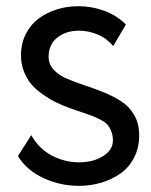

<svg xmlns="http://www.w3.org/2000/svg" viewBox="-20 -586 490 621"><path d="M387.2 -506.8 346.2 -437Q325.7 -461.9 295.9 -474.4Q266.1 -486.8 234.9 -486.8Q193.8 -486.8 165.5 -464.6Q137.2 -442.4 137.2 -401.9Q137.2 -378.4 153.3 -360.8Q169.4 -343.3 195.3 -332Q221.2 -320.8 252.4 -310.5Q283.7 -300.3 314.9 -287.6Q346.2 -274.9 372.1 -258.3Q397.9 -241.7 414.1 -213.9Q430.2 -186 430.2 -148.9Q430.2 -108.4 413.8 -76.4Q397.5 -44.4 369.6 -24.9Q341.8 -5.4 307.4 4.9Q272.9 15.1 234.9 15.1Q174.3 15.1 120.1 -10.3Q65.9 -35.6 38.1 -81.1L81.1 -148.9Q106.4 -104 148.4 -82.5Q190.4 -61 234.9 -61Q281.7 -61 313.5 -81.1Q345.2 -101.1 345.2 -131.8Q345.2 -148.4 339.8 -161.6Q334.5 -174.8 327.4 -182.9Q320.3 -190.9 304.7 -199Q289.1 -207 278.3 -211.2Q267.6 -215.3 243.9 -223.1Q220.2 -231 207 -235.8Q181.6 -245.1 161.6 -254.9Q141.6 -264.6 119.4 -280Q97.2 -295.4 82.3 -312.5Q67.4 -329.6 57.6 -354.2Q47.9 -378.9 47.9 -407.2Q47.9 -445.3 63.5 -476.1Q79.1 -506.8 105.2 -526.1Q131.3 -545.4 164.1 -555.7Q196.8 -565.9 232.9 -565.9Q277.3 -565.9 317.6 -551Q357.9 -536.1 387.2 -506.8Z"/></svg>

Font: Stilu
Style: Regular
Weight: 400
Designer: Genilson Lima Santos
Foundry: Genilson Lima Santos
Version: Version 1.200;PS 001.200;hotconv 1.0.88;makeotf.lib2.5.64775